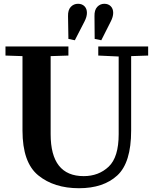

<svg xmlns="http://www.w3.org/2000/svg" viewBox="-20 -986 810 1016"><path d="M9 -740H342V-692L248 -689V-276Q248 -54 423 -54Q502 -54 555 -104Q608 -154 608 -276V-687L500 -692V-740H764V-692L674 -689V-295Q674 -125 600.5 -57.5Q527 10 398 10Q266 10 182.5 -58Q99 -126 99 -295V-689L9 -692ZM393 -966Q414 -966 427 -953Q440 -940 440 -918Q440 -897 427 -872L376 -773L342 -780L340 -900Q339 -933 354.5 -949.5Q370 -966 393 -966ZM532 -966Q553 -966 566 -953Q579 -940 579 -918Q579 -897 566 -872L516 -773L481 -780L480 -900Q479 -933 494.5 -949.5Q510 -966 532 -966Z"/></svg>

Font: Minipax
Style: Bold
Weight: 600
Designer: Raphaël Ronot, Igor Stepanchenko (Cyrillic)
Foundry: steppetype
Version: Version 1.002